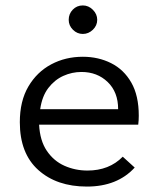

<svg xmlns="http://www.w3.org/2000/svg" viewBox="-20 -677 590 707"><path d="M300 10Q189 10 121 -51Q53 -112 53 -227Q53 -305 84.5 -358.5Q116 -412 168.5 -440Q221 -468 285 -468Q342 -468 389 -444.5Q436 -421 463.5 -373Q491 -325 491 -251Q491 -242 490.5 -234Q490 -226 489 -218H124Q127 -159 152.5 -121.5Q178 -84 217.5 -66.5Q257 -49 302 -49Q382 -49 432 -100L476 -60Q412 10 300 10ZM128 -275H415Q415 -338 376.5 -375Q338 -412 280 -412Q245 -412 213 -397.5Q181 -383 158 -353Q135 -323 128 -275ZM285 -552Q264 -552 248.5 -567.5Q233 -583 233 -604Q233 -626 248 -641.5Q263 -657 285 -657Q306 -657 322 -641Q338 -625 338 -604Q338 -583 322 -567.5Q306 -552 285 -552Z"/></svg>

Font: Inconsolata SemiExpanded
Style: Regular
Weight: 400
Width: 6
Monospace: yes
Designer: Raph Levien, Cyreal, Brenton Simpson
Foundry: Raph Levien, Cyreal, Google
Version: Version 3.000; ttfautohint (v1.8.2.53-6de2)